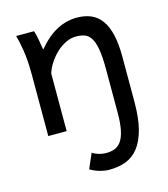

<svg xmlns="http://www.w3.org/2000/svg" viewBox="-110 -595 799 911"><g transform="rotate(-15 289.5 -139.5)"><path d="M139.2 -498Q142.1 -490.2 145 -477.8Q147.9 -465.3 150.4 -451.7Q152.8 -438 154.8 -424.8L158.7 -402.8Q205.6 -458.5 252.9 -483.2Q300.3 -507.8 351.6 -507.8Q390.6 -507.8 420.7 -494.9Q450.7 -481.9 471.2 -453.9Q491.7 -425.8 502.2 -381.1Q512.7 -336.4 512.7 -273.4V-53.7Q512.7 28.8 498.3 83.3Q483.9 137.7 458 170.2Q432.1 202.6 395.8 216.1Q359.4 229.5 314.9 229.5Q293 229.5 267.8 222.4Q242.7 215.3 222.2 202.6L253.9 129.4Q265.1 137.7 283.9 143.3Q302.7 148.9 322.3 148.9Q345.7 148.9 364.3 141.4Q382.8 133.8 395.8 114.7Q408.7 95.7 415.5 62.5Q422.4 29.3 422.4 -22V-236.8Q422.4 -295.4 416.3 -331.8Q410.2 -368.2 397.9 -388.4Q385.7 -408.7 367.4 -415.5Q349.1 -422.4 324.7 -422.4Q298.3 -422.4 273.2 -409.9Q248 -397.5 227.1 -377.7Q206.1 -357.9 189.9 -333Q173.8 -308.1 166 -283.2V0H75.7V-300.3Q75.7 -372.6 67.4 -422.6Q59.1 -472.7 51.3 -498Z"/></g></svg>

Font: Andika APac
Style: Regular
Weight: 400
Designer: Victor Gaultney, Annie Olsen, Julie Remington, Don Collingsworth, Eric Hays, Becca Hirsbrunner
Foundry: SIL International
Version: Version 5.000